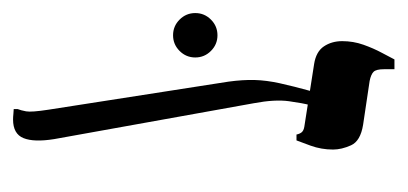

<svg xmlns="http://www.w3.org/2000/svg" viewBox="-193 -435 624 294"><g transform="rotate(90 119.0 -288.0)"><path d="M155 4Q151 4 146.5 3.5Q142 3 139 3V-3Q141 -8 142.5 -16Q144 -24 140 -50L97 -326Q94 -348 94.5 -366Q95 -384 99.5 -404.5Q104 -425 112 -454L133 -451Q130 -440 127 -418.5Q124 -397 130 -365L185 -59Q190 -28 183.5 -12Q177 4 155 4ZM178 -430Q177 -435 174.5 -438Q172 -441 166 -442L70 -457Q51 -460 43 -472Q35 -484 35 -500Q35 -517 40.5 -532.5Q46 -548 53 -561Q60 -574 63 -580H78V-564Q78 -552 82 -548Q86 -544 96 -542L163 -532Q188 -528 194.5 -513.5Q201 -499 201 -486Q201 -468 195 -451.5Q189 -435 187 -430ZM26 -241Q12 -241 2 -251Q-8 -261 -8 -275Q-8 -289 2 -299Q12 -309 26 -309Q40 -309 50 -299Q60 -289 60 -275Q60 -261 50 -251Q40 -241 26 -241Z"/></g></svg>

Font: Frank Ruhl Libre Light
Style: Regular
Weight: 300
Designer: Yanek Iontef
Foundry: Fontef
Version: Version 6.003;gftools[0.9.30]